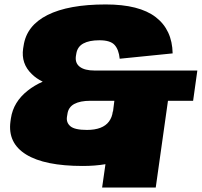

<svg xmlns="http://www.w3.org/2000/svg" viewBox="-20 -733 907 863"><path d="M352 13Q181 13 97.5 -38.5Q14 -90 27 -187L29 -201Q40 -275 105 -326Q134 -349 172 -366Q143 -380 123 -400Q74 -447 84 -515L86 -527Q99 -618 193.5 -665.5Q288 -713 455 -713Q606 -713 680 -656Q754 -599 756 -493L518 -469Q514 -510 495 -531Q476 -552 427 -552Q381 -552 354.5 -537.5Q328 -523 323 -492L321 -480Q317 -449 339 -432.5Q361 -416 405 -416H867L848 -280H735L680 110H439L454 5Q407 13 352 13ZM488 -232 494 -280H386Q340 -280 313.5 -265.5Q287 -251 283 -220L281 -208Q277 -182 296.5 -165.5Q316 -149 371 -149Q406 -149 431 -158.5Q456 -168 470 -187Q484 -206 487 -232Z"/></svg>

Font: Pathway Extreme 8pt Thin 12pt Black
Style: Italic
Weight: 900
Italic angle: -8°
Version: Version 1.001;gftools[0.9.26]